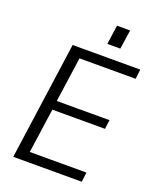

<svg xmlns="http://www.w3.org/2000/svg" viewBox="-161 -979 872 1072"><g transform="rotate(20 275.5 -443.0)"><path d="M112 -57H465L458 0H51L149 -700H551L544 -643H195L217 -688L169 -349L157 -376H486L479 -322H149L170 -349L122 -12ZM423 -886 406 -772H329L345 -886Z"/></g></svg>

Font: Pathway Extreme 28pt Light
Style: Italic
Weight: 300
Italic angle: -8°
Designer: Eduardo Rodriguez Tunni
Foundry: Eduardo Rodriguez Tunni
Version: Version 1.001;gftools[0.9.26]